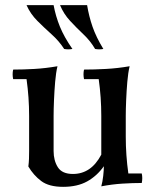

<svg xmlns="http://www.w3.org/2000/svg" viewBox="-20 -710 604 745"><path d="M373 -110 383 -65Q356 -27 318 -6Q280 15 225 15Q170 15 140 -7.5Q110 -30 90 -64Q92 -79 92.5 -94Q93 -109 93 -124V-260Q93 -332 83 -403H31Q27 -422 31 -440Q70 -440 113.5 -442.5Q157 -445 203 -453Q197 -428 194 -392.5Q191 -357 189.5 -321Q188 -285 188 -260V-124Q188 -87 204.5 -61Q221 -35 263 -35Q298 -35 325.5 -53.5Q353 -72 373 -110ZM530 -37Q534 -19 530 0Q495 0 455 2.5Q415 5 373 13Q378 -5 380.5 -27.5Q383 -50 383 -65L373 -110V-260Q373 -332 363 -403H306Q302 -422 306 -440Q345 -440 391 -442.5Q437 -445 483 -453Q477 -428 474 -392.5Q471 -357 469.5 -321Q468 -285 468 -260V-180Q468 -108 478 -37ZM213 -690H318Q325 -647 339 -606.5Q353 -566 381 -520Q365 -517 349 -520Q331 -551 304 -576.5Q277 -602 252 -629Q227 -656 213 -690ZM83 -690H188Q196 -647 212.5 -606.5Q229 -566 261 -520Q245 -517 229 -520Q209 -551 180.5 -576.5Q152 -602 125 -629Q98 -656 83 -690Z"/></svg>

Font: Poltawski Nowy
Style: Regular
Weight: 400
Designer: Adam Pótawski, Mateusz Machalski, Borys Kosmynka, Ania Wieluska
Foundry: Capitalics.wtf
Version: Version 1.001;gftools[0.9.25]